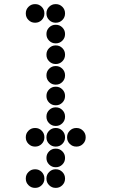

<svg xmlns="http://www.w3.org/2000/svg" viewBox="-20 -715 640 930"><path d="M149 -695Q131 -695 118 -682Q105 -669 105 -651V-649Q105 -631 118 -618Q131 -605 149 -605H151Q169 -605 182 -618Q195 -631 195 -649V-651Q195 -669 182 -682Q169 -695 151 -695ZM249 -695Q231 -695 218 -682Q205 -669 205 -651V-649Q205 -631 218 -618Q231 -605 249 -605H251Q269 -605 282 -618Q295 -631 295 -649V-651Q295 -669 282 -682Q269 -695 251 -695ZM249 -595Q231 -595 218 -582Q205 -569 205 -551V-549Q205 -531 218 -518Q231 -505 249 -505H251Q269 -505 282 -518Q295 -531 295 -549V-551Q295 -569 282 -582Q269 -595 251 -595ZM249 -495Q231 -495 218 -482Q205 -469 205 -451V-449Q205 -431 218 -418Q231 -405 249 -405H251Q269 -405 282 -418Q295 -431 295 -449V-451Q295 -469 282 -482Q269 -495 251 -495ZM249 -395Q231 -395 218 -382Q205 -369 205 -351V-349Q205 -331 218 -318Q231 -305 249 -305H251Q269 -305 282 -318Q295 -331 295 -349V-351Q295 -369 282 -382Q269 -395 251 -395ZM249 -295Q231 -295 218 -282Q205 -269 205 -251V-249Q205 -231 218 -218Q231 -205 249 -205H251Q269 -205 282 -218Q295 -231 295 -249V-251Q295 -269 282 -282Q269 -295 251 -295ZM249 -195Q231 -195 218 -182Q205 -169 205 -151V-149Q205 -131 218 -118Q231 -105 249 -105H251Q269 -105 282 -118Q295 -131 295 -149V-151Q295 -169 282 -182Q269 -195 251 -195ZM149 -95Q131 -95 118 -82Q105 -69 105 -51V-49Q105 -31 118 -18Q131 -5 149 -5H151Q169 -5 182 -18Q195 -31 195 -49V-51Q195 -69 182 -82Q169 -95 151 -95ZM249 -95Q231 -95 218 -82Q205 -69 205 -51V-49Q205 -31 218 -18Q231 -5 249 -5H251Q269 -5 282 -18Q295 -31 295 -49V-51Q295 -69 282 -82Q269 -95 251 -95ZM349 -95Q331 -95 318 -82Q305 -69 305 -51V-49Q305 -31 318 -18Q331 -5 349 -5H351Q369 -5 382 -18Q395 -31 395 -49V-51Q395 -69 382 -82Q369 -95 351 -95ZM249 5Q231 5 218 18Q205 31 205 49V51Q205 69 218 82Q231 95 249 95H251Q269 95 282 82Q295 69 295 51V49Q295 31 282 18Q269 5 251 5ZM149 105Q131 105 118 118Q105 131 105 149V151Q105 169 118 182Q131 195 149 195H151Q169 195 182 182Q195 169 195 151V149Q195 131 182 118Q169 105 151 105ZM249 105Q231 105 218 118Q205 131 205 149V151Q205 169 218 182Q231 195 249 195H251Q269 195 282 182Q295 169 295 151V149Q295 131 282 118Q269 105 251 105Z"/></svg>

Font: Doto Rounded Black
Style: Regular
Weight: 900
Monospace: yes
Version: Version 1.000